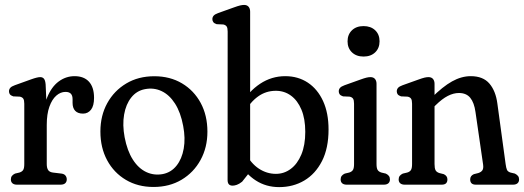

<svg xmlns="http://www.w3.org/2000/svg" viewBox="-20 -756 2146 786"><path d="M154.9 -244.2Q154.9 -311.7 172.7 -356.1Q190.5 -400.4 220.1 -422.3Q249.7 -444.2 285.1 -444.2Q323.6 -444.2 344.3 -421.5Q365 -398.7 365 -355.4Q365 -322.8 352.5 -306.8Q339.9 -290.9 320 -290.9Q298.7 -290.9 287.9 -302.3Q277.1 -313.7 277.1 -334.7V-349.8Q277.1 -365 270 -372.4Q262.8 -379.8 248.2 -379.8Q227.9 -379.8 210.4 -364.5Q192.9 -349.2 182.2 -319.2Q171.4 -289.2 171.4 -244.7ZM166.8 -410.5 171.4 -307.2V-84.4Q171.4 -68.7 176.9 -60.1Q182.4 -51.5 196.6 -49.6L231.5 -45.4Q242.7 -43.9 248 -37.3Q253.3 -30.7 253.3 -21.6Q253.3 -11.7 247 -5.9Q240.6 0 227.7 0H49.5Q37.4 0 30.9 -5.7Q24.5 -11.3 24.5 -21.6Q24.5 -30.1 28.8 -35.8Q33.1 -41.4 41.5 -45.4L59.4 -49.6Q70.6 -53.1 75 -60.4Q79.4 -67.7 79.4 -84.4V-331.3Q79.4 -346 75.3 -352Q71.3 -358.1 61.6 -360.3L34.3 -361.5Q24.7 -364.7 20.7 -369.7Q16.8 -374.7 16.8 -382.1Q16.8 -390.3 22.1 -396.4Q27.4 -402.5 40.6 -407.1L106.7 -430.9Q121.2 -436.1 130.1 -438.2Q138.9 -440.3 144.9 -440.3Q154.4 -440.3 159.9 -433.7Q165.4 -427 166.8 -410.5Z M611.6 -443.9Q676 -443.9 725 -414.8Q773.9 -385.7 801.5 -334.7Q829.1 -283.6 829.1 -216.8Q829.1 -152.4 801 -101.1Q772.9 -49.8 723.3 -20.2Q673.6 9.4 608.5 9.4Q544.3 9.4 495.3 -19.7Q446.2 -48.8 418.6 -100Q391 -151.2 391 -217.7Q391 -282.6 419.1 -333.7Q447.2 -384.7 496.9 -414.3Q546.5 -443.9 611.6 -443.9ZM646.8 -43.5Q680.8 -50.3 702.7 -77.9Q724.7 -105.5 732.1 -147.6Q739.6 -189.6 729.9 -240.4Q719.5 -296.2 696.4 -332.1Q673.4 -368 641.5 -383Q609.7 -398.1 573.3 -391Q539.3 -384.5 517.4 -356.9Q495.4 -329.3 488.1 -287.1Q480.7 -244.9 490.2 -194.1Q500.8 -138.5 523.9 -102.5Q547 -66.5 578.9 -51.6Q610.7 -36.7 646.8 -43.5Z M1004 -708.4V-53.5L971.2 -12.2Q959.5 -2.9 949.6 0.6Q939.7 4 932.4 4Q921.9 4 916.8 -1.7Q911.7 -7.4 911.7 -19.4L912 -626.8Q912 -641.5 907.9 -647.5Q903.9 -653.6 894.2 -655.8L866.9 -657Q857.3 -660.2 853.4 -665.2Q849.4 -670.2 849.4 -677.6Q849.4 -685.8 854.6 -691.8Q859.8 -697.8 873.2 -702.6L937.5 -725.6Q954 -731.6 963 -733.7Q971.9 -735.8 979.3 -735.8Q991.2 -735.8 997.6 -728.4Q1004 -720.9 1004 -708.4ZM980.7 -295.2 965 -326.5Q997.8 -381.9 1044.8 -413.1Q1091.8 -444.2 1147.7 -444.2Q1200.1 -444.2 1240.1 -417.8Q1280 -391.3 1302.5 -342.5Q1325 -293.6 1325 -226Q1325 -149.4 1298.2 -96.7Q1271.3 -44 1225.7 -17Q1180 10 1122.9 10Q1069.3 10 1027.3 -17.1Q985.2 -44.2 960.4 -90.4L984.7 -130.5Q1007 -87.1 1039.6 -65.7Q1072.1 -44.3 1109.5 -44.3Q1143.2 -44.3 1170.3 -64.6Q1197.5 -84.8 1213.6 -123.3Q1229.7 -161.8 1229.7 -216.1Q1229.7 -270 1213.9 -307.4Q1198.2 -344.8 1171.1 -364.5Q1144.1 -384.3 1109.2 -384.3Q1068.5 -384.3 1036.2 -360.9Q1003.9 -337.6 980.7 -295.2Z M1521.4 -412.9V-84.4Q1521.4 -67.9 1525.8 -60.5Q1530.2 -53.1 1541.4 -49.6L1559.3 -45.4Q1567.5 -41.6 1571.9 -35.9Q1576.3 -30.1 1576.3 -21.6Q1576.3 -11.3 1569.9 -5.7Q1563.4 0 1551.3 0H1399.5Q1387.2 0 1380.8 -5.7Q1374.5 -11.3 1374.5 -21.6Q1374.5 -30.1 1378.8 -35.9Q1383.1 -41.6 1391.5 -45.4L1409.4 -49.6Q1420.6 -53.1 1425 -60.5Q1429.4 -67.9 1429.4 -84.4V-331.3Q1429.4 -346 1425.3 -352Q1421.3 -358.1 1411.6 -360.3L1384.3 -361.5Q1374.7 -364.7 1370.7 -369.7Q1366.8 -374.7 1366.8 -382.1Q1366.8 -390.3 1372 -396.3Q1377.2 -402.3 1390.6 -407.1L1454.9 -430.1Q1471.4 -436.1 1480.4 -438.2Q1489.3 -440.3 1496.7 -440.3Q1508.6 -440.3 1515 -432.9Q1521.4 -425.4 1521.4 -412.9ZM1468.3 -524.5Q1438.7 -524.5 1420.8 -541.7Q1402.8 -559 1402.8 -586.7Q1402.8 -614.7 1420.8 -632Q1438.7 -649.2 1468.3 -649.2Q1497.9 -649.2 1515.9 -632.1Q1533.8 -615 1533.8 -587Q1533.8 -559 1515.9 -541.7Q1497.9 -524.5 1468.3 -524.5Z M1758.9 -412.9V-84.4Q1758.9 -67.1 1763 -59.2Q1767.1 -51.3 1778.5 -47.6L1796.8 -43Q1811.6 -36 1811.6 -21.6Q1811.6 0 1788.4 0H1637Q1624.9 0 1618.4 -5.7Q1612 -11.3 1612 -21.6Q1612 -30.1 1616.3 -35.8Q1620.6 -41.4 1629 -45.4L1646.9 -49.6Q1658.1 -52.9 1662.5 -60.3Q1666.9 -67.7 1666.9 -84.4V-331.3Q1666.9 -346 1662.8 -352Q1658.8 -358.1 1649.1 -360.3L1621.8 -361.5Q1612.2 -364.7 1608.2 -369.7Q1604.3 -374.7 1604.3 -382.1Q1604.3 -390.3 1609.5 -396.3Q1614.7 -402.3 1628.1 -407.1L1692.4 -430.1Q1708.9 -436.1 1717.9 -438.2Q1726.8 -440.3 1734.2 -440.3Q1746.1 -440.3 1752.5 -432.9Q1758.9 -425.4 1758.9 -412.9ZM1747.1 -309.4 1725.2 -334.6 1745.6 -354.8Q1792.2 -401.4 1830.6 -422.8Q1869 -444.2 1907.1 -444.2Q1957.6 -444.2 1983.6 -413.8Q2009.6 -383.3 2016.2 -331.4L2049.9 -84.4Q2052.1 -67.9 2055.5 -60.5Q2058.9 -53.1 2069.9 -49.6L2087.8 -45.4Q2096 -41.2 2100.5 -35.7Q2105 -30.1 2105 -21.6Q2105 -11.3 2098.6 -5.7Q2092.1 0 2080 0H1928Q1904.8 0 1904.8 -21.6Q1904.8 -36.4 1919.8 -43L1938.1 -47.6Q1949.5 -51.3 1954.7 -58.8Q1959.9 -66.3 1957.7 -82.4L1926.5 -297.5Q1921.2 -335.7 1905.2 -355.5Q1889.1 -375.3 1858.7 -375.3Q1836.6 -375.3 1813.5 -363.5Q1790.3 -351.8 1763.4 -325.3Z"/></svg>

Font: Fraunces 144pt S100 Black
Style: Regular
Weight: 900
Version: Version 1.000